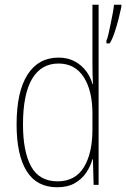

<svg xmlns="http://www.w3.org/2000/svg" viewBox="-20 -780 532 810"><path d="M221 10Q135 10 92.5 -58Q50 -126 50 -255Q50 -393 96 -465Q142 -537 227 -537Q267 -537 296.5 -520.5Q326 -504 344.5 -478.5Q363 -453 370 -425H372Q371 -448 370.5 -469Q370 -490 370 -511V-760H396V0H375L372 -108H370Q362 -79 344 -52Q326 -25 296 -7.5Q266 10 221 10ZM223 -15Q297 -15 333.5 -74Q370 -133 370 -234V-300Q370 -398 333 -455Q296 -512 227 -512Q154 -512 115.5 -447.5Q77 -383 77 -255Q77 -140 111.5 -77.5Q146 -15 223 -15ZM492 -751Q488 -731 480.5 -701.5Q473 -672 463.5 -643.5Q454 -615 443 -597H429V-609Q433 -616 437.5 -636Q442 -656 447 -680Q452 -704 456 -726Q460 -748 461 -760H492Z"/></svg>

Font: Noto Sans Myanmar Condensed Thin
Style: Regular
Weight: 100
Width: 3
Designer: Monotype Design Team
Foundry: Monotype Imaging Inc.
Version: Version 2.107; ttfautohint (v1.8.4.7-5d5b)